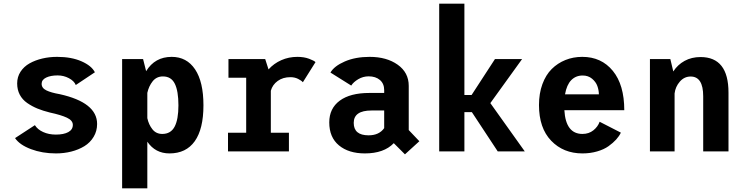

<svg xmlns="http://www.w3.org/2000/svg" viewBox="-20 -820 4030 1040"><path d="M283 11Q209 11 147.5 -12.2Q86 -35.5 61.5 -72L169 -142Q183.5 -118.5 213.8 -104.8Q244 -91 282.5 -91Q325.5 -91 350 -104.5Q374.5 -118 374.5 -143.5Q374.5 -167.5 342.5 -182.5Q310.5 -197.5 250 -210.5Q212 -220 182.8 -232Q153.5 -244 127.2 -262.2Q101 -280.5 87 -307.2Q73 -334 73 -368Q73 -403.5 91.2 -431.5Q109.5 -459.5 140.2 -476.8Q171 -494 209.2 -503Q247.5 -512 289.5 -512Q366.5 -512 421.2 -488Q476 -464 494 -428.5L390.5 -359.5Q381.5 -381.5 353.2 -396.5Q325 -411.5 292 -411.5Q254.5 -411.5 230 -399.8Q205.5 -388 205.5 -366Q205.5 -343 231 -330.5Q256.5 -318 303 -310Q506 -265 506 -148.5Q506 -110 487.2 -78.8Q468.5 -47.5 437 -28.2Q405.5 -9 366 1Q326.5 11 283 11Z M641.5 -500H755L771.5 -434.5Q819 -512 910 -512Q991.5 -512 1036.8 -444.2Q1082 -376.5 1082 -249.5Q1082 -121.5 1035 -55.2Q988 11 898 11Q821 11 778 -52.5V200H641.5ZM862.5 -406Q828 -406 807 -379.8Q786 -353.5 778 -317V-180Q785.5 -145 805.5 -119.8Q825.5 -94.5 859 -94.5Q905 -94.5 925.8 -133.8Q946.5 -173 946.5 -249.5Q946.5 -326.5 927 -366.2Q907.5 -406 862.5 -406Z M1447 -101H1545V0H1215V-101H1313.5V-399H1217.5V-500H1416.5L1434.5 -444Q1463 -476 1503.5 -494Q1544 -512 1591 -512Q1626.5 -512 1654 -501.8Q1681.5 -491.5 1689 -483.5L1620.5 -374.5Q1613 -383.5 1594.5 -392.8Q1576 -402 1553 -402Q1512.5 -402 1484.2 -381.5Q1456 -361 1447 -328.5Z M2173.5 16 2113 -44.5Q2059.5 11 1956.5 11Q1868.5 11 1816 -32.5Q1763.5 -76 1763.5 -157Q1763.5 -232.5 1820 -274.5Q1876.5 -316.5 1981 -316.5H2061V-332Q2061 -367 2037.8 -386.8Q2014.5 -406.5 1977 -406.5Q1946.5 -406.5 1920.5 -391Q1894.5 -375.5 1882.5 -356.5L1770 -427Q1790 -462 1847.5 -487Q1905 -512 1982 -512Q2074.5 -512 2134.2 -469.5Q2194 -427 2194 -355V-115.5L2251.5 -55ZM1976.5 -87Q2033.5 -87 2061 -126V-221.5H1992.5Q1896 -221.5 1896 -154.5Q1896 -87 1976.5 -87Z M2676 0 2536 -212.5H2495.5V0H2359V-800H2495.5V-305.5H2534.5L2661 -500H2808L2636 -261.5L2822.5 0Z M3343 -101.5Q3334 -82.5 3317.5 -64.2Q3301 -46 3276.2 -28.2Q3251.5 -10.5 3214.5 0.2Q3177.5 11 3135 11Q3031.5 11 2965.5 -57.8Q2899.5 -126.5 2899.5 -251Q2899.5 -314 2918 -364.2Q2936.5 -414.5 2968.5 -446.2Q3000.5 -478 3042.8 -495Q3085 -512 3134 -512Q3237.5 -512 3299.5 -436.2Q3361.5 -360.5 3361.5 -223H3037Q3044.5 -94.5 3135 -94.5Q3169.5 -94.5 3194 -114Q3218.5 -133.5 3228 -160.5ZM3136 -411Q3099 -411 3074.2 -385.8Q3049.5 -360.5 3040.5 -309H3224Q3223.5 -332.5 3215.5 -354.5Q3207.5 -376.5 3186.8 -393.8Q3166 -411 3136 -411Z M3500.5 0V-500H3611L3627 -433Q3650.5 -469.5 3688.2 -490.2Q3726 -511 3774.5 -511Q3926 -511 3926 -318.5V0H3789V-298.5Q3789 -405.5 3721 -405.5Q3686.5 -405.5 3662.5 -378Q3638.5 -350.5 3634 -314V0Z"/></svg>

Font: League Mono Narrow SemiBold
Style: Regular
Weight: 600
Width: 3
Designer: Tyler Finck
Foundry: The League of Moveable Type / Tyler Finck
Version: Version 2.210